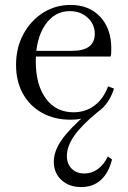

<svg xmlns="http://www.w3.org/2000/svg" viewBox="-20 -474 517 778"><path d="M121 -268H272Q364 -268 364 -337Q364 -376 335 -402.5Q306 -429 263 -429Q201 -429 163 -373Q125 -317 125 -225Q125 -130 166 -74.5Q207 -19 278 -19Q326 -19 362.5 -46Q399 -73 418 -124L442 -115Q432 -84 416 -60.5Q400 -37 377 -21Q313 31 282 74.5Q251 118 251 158Q251 190 270.5 209.5Q290 229 322 229Q352 229 376.5 211Q401 193 417 160L434 172Q420 227 388.5 255.5Q357 284 309 284Q260 284 229 255.5Q198 227 198 181Q198 139 229.5 93.5Q261 48 335 -16L329 1Q306 11 265 11Q200 11 150 -17Q100 -45 72.5 -95Q45 -145 45 -211Q45 -280 74.5 -335Q104 -390 154 -422Q204 -454 266 -454Q341 -454 386 -406Q431 -358 431 -277Q431 -267 430.5 -258.5Q430 -250 428 -245H119Z"/></svg>

Font: Baskervville
Style: Regular
Weight: 400
Designer: Alexis Faudot, Rémi Forte, Morgane Pierson, Rafael Ribas, Tanguy Vanlaeys, Rosalie Wagner, Thomas Huot-Marchand
Foundry: ANRT
Version: Version 1.100